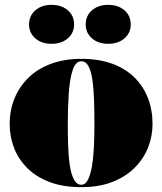

<svg xmlns="http://www.w3.org/2000/svg" viewBox="-20 -758 670 793"><path d="M316 -515Q388 -515 443 -495Q498 -475 535 -438.5Q572 -402 591 -353Q610 -304 610 -246Q610 -195 591.5 -148.5Q573 -102 536 -65Q499 -28 444 -6.5Q389 15 316 15Q240 15 184 -6.5Q128 -28 91.5 -65Q55 -102 37.5 -148.5Q20 -195 20 -246Q20 -304 40.5 -353Q61 -402 99 -438.5Q137 -475 192 -495Q247 -515 316 -515ZM316 -505Q292 -505 280 -468Q268 -431 264 -372Q260 -313 260 -246Q260 -200 261.5 -155Q263 -110 268.5 -74Q274 -38 285.5 -16.5Q297 5 316 5Q333 5 343.5 -16Q354 -37 360 -73Q366 -109 368 -154Q370 -199 370 -246Q370 -296 368.5 -342.5Q367 -389 362 -425.5Q357 -462 346 -483.5Q335 -505 316 -505ZM427 -738Q468 -738 494 -715.5Q520 -693 520 -657Q520 -622 494 -599.5Q468 -577 427 -577Q386 -577 360 -599.5Q334 -622 334 -657Q334 -693 360 -715.5Q386 -738 427 -738ZM193 -738Q234 -738 260 -715.5Q286 -693 286 -657Q286 -622 260 -599.5Q234 -577 193 -577Q152 -577 126 -599.5Q100 -622 100 -657Q100 -693 126 -715.5Q152 -738 193 -738Z"/></svg>

Font: Kalnia Thin
Style: Regular
Weight: 100
Version: Version 1.105